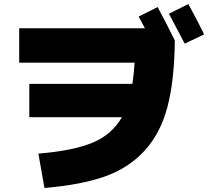

<svg xmlns="http://www.w3.org/2000/svg" viewBox="-20 -870 1040 950"><path d="M990 -700 894 -654Q840 -758 816 -802L912 -850Q958 -766 990 -700ZM125 -290V-455H635Q643 -508 646 -560H75V-730H697Q691 -742 680 -762Q669 -782 666 -788L760 -835Q806 -749 845 -670Q843 -472 808.5 -341Q774 -210 695 -124Q616 -38 498 3.5Q380 45 200 60L170 -110Q342 -124 438 -164Q534 -204 583 -290Z"/></svg>

Font: M PLUS 1p Black
Style: Regular
Weight: 900
Version: Version 1.061